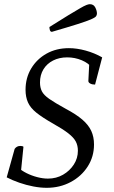

<svg xmlns="http://www.w3.org/2000/svg" viewBox="-20 -885 545 917"><path d="M203 12Q173 12 139 5.5Q105 -1 72 -12.5Q39 -24 12 -38L50 -174Q60 -188 77 -188Q88 -188 92 -184L79 -55L67 -85Q83 -70 107 -58Q131 -46 158 -39Q185 -32 209 -32Q249 -32 281 -50.5Q313 -69 332.5 -99Q352 -129 352 -165Q352 -190 342 -209Q332 -228 306.5 -248Q281 -268 233 -295Q182 -324 153.5 -347Q125 -370 113.5 -396Q102 -422 102 -456Q102 -513 129 -558Q156 -603 202.5 -629Q249 -655 309 -655Q347 -655 389 -643.5Q431 -632 468 -611L434 -481Q420 -481 411 -486Q402 -491 402 -498L407 -598L420 -560Q404 -583 371 -597Q338 -611 301 -611Q263 -611 233.5 -596Q204 -581 187.5 -554Q171 -527 171 -491Q171 -467 180 -449Q189 -431 215.5 -412.5Q242 -394 293 -366Q344 -339 373.5 -313.5Q403 -288 416 -259.5Q429 -231 429 -195Q429 -137 399 -90Q369 -43 317.5 -15.5Q266 12 203 12ZM228 -733Q221 -733 218.5 -740.5Q216 -748 216 -756Q271 -791 306 -812Q341 -833 361.5 -845Q382 -857 392.5 -861Q403 -865 409 -865Q427 -865 435 -849.5Q443 -834 443 -820Q443 -813 438.5 -807Q434 -801 414.5 -792.5Q395 -784 351 -770Q307 -756 228 -733Z"/></svg>

Font: Petrona
Style: Italic
Weight: 400
Italic angle: -9°
Designer: Ringo R. Seeber
Foundry: Ringo R. Seeber
Version: Version 2.001; ttfautohint (v1.8.3)